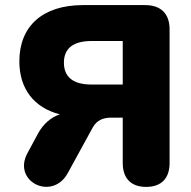

<svg xmlns="http://www.w3.org/2000/svg" viewBox="-20 -725 750 754"><path d="M554 9C613 9 646 -24 646 -85V-610C646 -671 612 -705 550 -705H306C147 -705 56 -622 56 -484C56 -377 113 -302 215 -276C179 -264 149 -237 129 -200L88 -124C27 -12 185 66 246 -45L344 -224C360 -253 385 -263 417 -263H462V-85C462 -24 495 9 554 9ZM340 -393C269 -393 231 -421 231 -479C231 -536 269 -564 340 -564H462V-393Z"/></svg>

Font: Nunito Black
Style: Regular
Weight: 900
Designer: Vernon Adams
Foundry: Vernon Adams
Version: Version 3.602